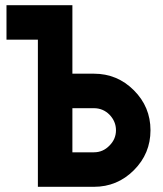

<svg xmlns="http://www.w3.org/2000/svg" viewBox="-20 -720 628 740"><path d="M5 -567H126V0H342Q432 0 496 -64Q560 -128 560 -218Q560 -308 496 -372Q432 -436 342 -436H259V-700H5ZM259 -303H342Q377 -303 402 -278Q427 -252 427 -218Q427 -184 402 -159Q377 -133 342 -133H259Z"/></svg>

Font: Unageo
Style: Bold
Weight: 700
Designer: Richard Sepsi
Foundry: Richard Sepsi
Version: Version 2.000